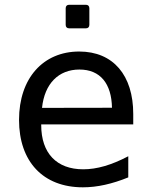

<svg xmlns="http://www.w3.org/2000/svg" viewBox="-20 -778 642 812"><path d="M272.5 -658.2H343.3C352.5 -658.2 357.9 -663.6 357.9 -672.9V-743.2C357.9 -752.4 352.5 -757.8 343.3 -757.8H272.5C263.2 -757.8 257.8 -752.4 257.8 -743.2V-672.9C257.8 -663.6 263.2 -658.2 272.5 -658.2ZM330.6 14.2C391.1 14.2 454.1 0 522.5 -27.8V-117.2C451.7 -80.1 390.1 -62 332 -62C219.7 -62 154.3 -129.9 154.3 -249V-252H543.5V-295.9C543.5 -459.5 459 -560.1 314.9 -560.1C162.6 -560.1 60.5 -447.3 60.5 -271C60.5 -95.2 161.6 14.2 330.6 14.2ZM157.7 -321.8C168.5 -424.8 228 -483.9 315.9 -483.9C404.3 -483.9 451.7 -424.3 453.6 -322.3Z"/></svg>

Font: Hack
Style: Regular
Weight: 400
Monospace: yes
Designer: Christopher Simpkins
Foundry: Christopher Simpkins
Version: Version 2.010